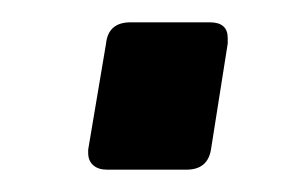

<svg xmlns="http://www.w3.org/2000/svg" viewBox="-20 -151 262 172"><path d="M59 -14V-17L75 -112Q77 -131 97 -131H168Q184 -131 184 -117V-112L169 -17Q166 1 147 1H76Q68 1 63.5 -3Q59 -7 59 -14Z"/></svg>

Font: Exo SemiBold
Style: Italic
Weight: 600
Italic angle: -9°
Designer: Natanael Gama
Foundry: Natanael Gama
Version: Version 1.500; ttfautohint (v1.6)